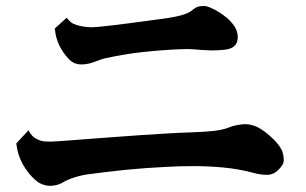

<svg xmlns="http://www.w3.org/2000/svg" viewBox="-20 -681 1000 628"><path d="M640.1 -661.1Q650.4 -662.1 657.7 -659.9Q665 -657.7 672.9 -653.8Q684.1 -648.9 696.8 -640.9Q709.5 -632.8 721.2 -623.3Q732.9 -613.8 740.2 -604Q750 -591.8 753.9 -580.8Q757.8 -569.8 757.8 -560.1Q757.8 -553.2 755.4 -544.4Q752.9 -535.6 743.2 -527.8Q733.4 -520.5 714.8 -518.3Q696.3 -516.1 672.9 -516.1Q662.1 -516.1 644.3 -517.3Q626.5 -518.6 607.9 -520Q594.7 -521 568.8 -520Q543 -519 511 -516.6Q479 -514.2 447 -510.7Q415 -507.3 390.1 -502.9Q375 -500.5 357.7 -497.3Q340.3 -494.1 324.7 -490.5Q309.1 -486.8 297.9 -481.9Q269.5 -470.2 247.1 -470.2Q234.4 -470.2 224.1 -474.4Q213.9 -478.5 204.1 -488.8Q185.5 -508.8 173.8 -533Q162.1 -557.1 159.2 -587.9L198.2 -623Q205.1 -613.8 211.9 -608.4Q218.8 -603 231 -599.1Q240.2 -596.2 253.7 -594Q267.1 -591.8 280.8 -591.8Q287.6 -591.8 305.2 -593.5Q322.8 -595.2 347.2 -598.1Q371.6 -601.1 398.9 -604.5Q426.3 -607.9 452.9 -611.6Q479.5 -615.2 501 -618.2Q522.5 -621.1 535.2 -623Q554.7 -626 576.4 -632.1Q598.1 -638.2 608.9 -647.9Q614.3 -652.3 621.6 -656.5Q628.9 -660.6 640.1 -661.1ZM783.2 -274.9Q790.5 -274.9 801.8 -272.5Q813 -270 824.2 -264.2Q835 -258.8 849.1 -247.8Q863.3 -236.8 877 -223.1Q890.6 -209.5 898.9 -194.8Q904.3 -186 906.2 -175.5Q908.2 -165 908.2 -159.2Q908.2 -148.4 903.3 -140.9Q898.4 -133.3 890.1 -125Q875 -109.9 855.2 -109.1Q835.4 -108.4 806.2 -116.2Q760.3 -128.4 710.9 -133.1Q661.6 -137.7 612.5 -137.7Q563.5 -137.7 517.1 -134.8Q455.6 -131.8 391.1 -125.5Q326.7 -119.1 261.2 -109.9Q251 -108.4 237.1 -104.7Q223.1 -101.1 209.5 -95.9Q195.8 -90.8 185.1 -84Q175.3 -78.1 164.6 -75.7Q153.8 -73.2 143.1 -73.2Q131.8 -73.2 120.1 -77.4Q108.4 -81.5 97.2 -90.8Q72.3 -112.3 54.9 -143.1Q37.6 -173.8 33.2 -211.9L73.2 -254.9Q77.6 -246.1 84.5 -238Q91.3 -230 105 -224.1Q114.7 -219.2 126.2 -218.5Q137.7 -217.8 146 -217.8Q150.4 -217.8 168.5 -219Q186.5 -220.2 213.6 -222.2Q240.7 -224.1 273.9 -226.8Q307.1 -229.5 341.8 -231.9Q388.7 -235.4 437 -238.8Q485.4 -242.2 529.1 -244.6Q572.8 -247.1 604 -248Q648.9 -249.5 678.5 -252.7Q708 -255.9 729 -264.2Q741.7 -269.5 757.1 -272.2Q772.5 -274.9 783.2 -274.9Z"/></svg>

Font: BIZ UDPMincho
Style: Bold
Weight: 700
Designer: TypeBank Co., Ltd.
Foundry: Morisawa Inc.
Version: Version 1.06